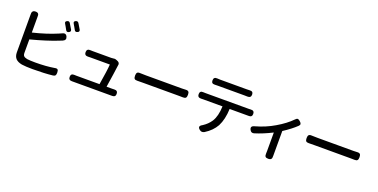

<svg xmlns="http://www.w3.org/2000/svg" viewBox="-20 -1714 5284 2684"><g transform="rotate(20 2622.0 -372.5)"><path d="M437 23Q339 23 276 14Q214 2 184 -29Q152 -63 152 -123V-391V-660Q152 -671 152 -681Q146 -748 203 -748Q234 -748 245.5 -732.5Q257 -717 254 -685Q254 -673 254 -660V-454Q460 -504 612 -569Q634 -577 653 -587Q707 -616 729 -566Q750 -518 698 -496Q691 -493 677 -488Q657 -480 647 -476Q491 -414 254 -352V-152Q254 -118 270 -104Q283 -91 320 -83Q365 -77 443 -77Q602 -77 726 -98Q757 -105 769 -92Q780 -80 780 -46Q780 -19 771 -7Q762 6 737 9Q614 23 437 23ZM694 -650Q687 -664 671 -692Q661 -710 650 -728Q629 -759 665 -774Q692 -785 706 -763Q727 -732 756 -680Q770 -652 738 -637Q708 -623 694 -650ZM806 -694Q796 -713 783 -735Q780 -740 775 -748Q767 -762 763 -769Q742 -800 777 -815Q804 -826 819 -804Q823 -798 831 -785Q858 -741 869 -721Q884 -692 851 -679Q820 -665 806 -694Z M963 -53Q963 -105 1015 -101Q1027 -100 1051 -100H1390Q1427 -321 1432 -407H1141Q1117 -407 1105 -406Q1054 -405 1054 -454Q1054 -507 1110 -502Q1121 -501 1140 -501H1418Q1436 -501 1454 -504Q1478 -509 1501 -497L1523 -487Q1536 -480 1542 -467Q1548 -454 1545 -440Q1544 -439 1544 -437Q1531 -331 1495 -100H1577Q1597 -100 1609 -101Q1662 -104 1662 -53Q1662 -5 1611 -6Q1595 -6 1579 -6H1315H1051Q1033 -6 1014 -6Q963 -5 963 -53Z M2549 -325Q2531 -326 2494 -326H2227H1961Q1897 -326 1869 -325Q1839 -324 1827.5 -337Q1816 -350 1816 -382Q1816 -414 1828 -427.5Q1840 -441 1871 -439Q1927 -437 1961 -437H2493Q2515 -437 2549 -439Q2580 -441 2592 -427Q2603 -415 2603 -382.5Q2603 -350 2591 -337Q2579 -324 2549 -325Z M2931 25Q2871 -19 2941 -55Q3012 -101 3054 -165Q3107 -247 3112 -396H2829Q2804 -396 2792 -395Q2740 -394 2740 -443Q2740 -494 2792 -490Q2805 -489 2829 -489H3149H3470Q3486 -489 3496 -490Q3552 -495 3552 -443Q3552 -393 3500 -396Q3485 -396 3470 -396H3218Q3212 -239 3158 -134Q3105 -39 2999 27Q2961 48 2931 25ZM3392 -644Q3376 -645 3347 -645H2952Q2921 -645 2906 -644Q2880 -643 2868 -654Q2856 -665 2856 -691Q2856 -742 2909 -738Q2937 -736 2952 -736H3149H3347Q3374 -736 3389 -737Q3445 -743 3445 -691Q3445 -642 3392 -644Z M3961 74Q3931 74 3919.5 60.5Q3908 47 3910 16Q3911 4 3911 -20V-298Q3779 -231 3656 -193Q3615 -181 3595 -218Q3564 -272 3629 -288Q3783 -331 3907 -405Q4043 -484 4129 -573Q4146 -592 4163 -591Q4178 -590 4199 -570Q4219 -552 4221 -538Q4224 -523 4207 -506Q4133 -435 4015 -358V-189V-20Q4015 -5 4015 11Q4017 45 4005 59.5Q3993 74 3961 74Z M5101 -325Q5083 -326 5046 -326H4779H4513Q4449 -326 4421 -325Q4391 -324 4379.5 -337Q4368 -350 4368 -382Q4368 -414 4380 -427.5Q4392 -441 4423 -439Q4479 -437 4513 -437H5045Q5067 -437 5101 -439Q5132 -441 5144 -427Q5155 -415 5155 -382.5Q5155 -350 5143 -337Q5131 -324 5101 -325Z"/></g></svg>

Font: GenSenRounded TW M
Style: Regular
Weight: 500
Version: Version 1.501;PS 1;hotconv 16.6.51;makeotf.lib2.5.65220